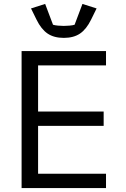

<svg xmlns="http://www.w3.org/2000/svg" viewBox="-20 -958 640 978"><path d="M90 0V-698H520V-625H174V-390H508V-317H174V-73H520V0ZM166 -858 138 -915 210 -938 250 -832Q259 -829 275.5 -827.5Q292 -826 305 -826Q318 -826 334.5 -827.5Q351 -829 360 -832L400 -938L472 -915L444 -858Q420 -809 387.5 -787Q355 -765 305 -765Q255 -765 222.5 -787Q190 -809 166 -858Z"/></svg>

Font: iA Writer Duo V
Style: Regular
Weight: 400
Designer: Mike Abbink, Paul van der Laan, Pieter van Rosmalen, Oliver Reichenstein
Foundry: Information Architects Inc.
Version: Version 2.000